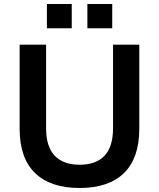

<svg xmlns="http://www.w3.org/2000/svg" viewBox="-20 -928 793 958"><path d="M377 10Q232 10 155 -64.5Q78 -139 78 -285V-705H210V-288Q210 -196 253 -151Q296 -106 377 -106Q459 -106 501.5 -151Q544 -196 544 -288V-705H675V-285Q675 -140 599 -65Q523 10 377 10ZM416 -787V-908H540V-787ZM214 -787V-908H338V-787Z"/></svg>

Font: Nunito Sans 10pt
Style: Bold
Weight: 700
Designer: Vernon Adams
Foundry: Vernon Adams
Version: Version 3.101;gftools[0.9.27]